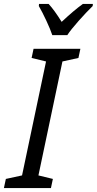

<svg xmlns="http://www.w3.org/2000/svg" viewBox="-56 -964 496 984"><path d="M-26 -47 57 -65 180 -649 106 -667 116 -714H356L346 -667L264 -649L141 -65L215 -47L205 0H-36ZM143 -933 144 -944H193Q222 -913 260 -852Q324 -912 369 -944H420L419 -933Q388 -903 347.5 -857.5Q307 -812 289 -784H212Q202 -814 181.5 -858Q161 -902 143 -933Z"/></svg>

Font: Noto Sans UI Narrow
Style: Italic
Weight: 400
Width: 4
Italic angle: -12°
Designer: Monotype Design Team
Foundry: Monotype Imaging Inc.
Version: Version 1.001